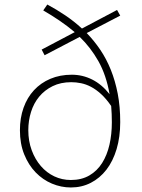

<svg xmlns="http://www.w3.org/2000/svg" viewBox="-20 -815 626 848"><path d="M293 -20Q340 -20 374.5 -40Q409 -60 431 -95Q453 -130 463.5 -176Q474 -222 474 -275Q474 -312 471 -347Q449 -379 426.5 -399.5Q404 -420 382 -431.5Q360 -443 338 -447.5Q316 -452 295 -452Q248 -452 212.5 -434.5Q177 -417 153 -388Q129 -359 117 -320.5Q105 -282 105 -240Q105 -192 120 -151.5Q135 -111 160.5 -81.5Q186 -52 220 -36Q254 -20 293 -20ZM363 -669Q396 -635 423 -595Q450 -555 469.5 -506.5Q489 -458 500 -401Q511 -344 511 -276Q511 -210 495 -156.5Q479 -103 450 -65.5Q421 -28 381 -7.5Q341 13 293 13Q250 13 209.5 -4Q169 -21 137.5 -53.5Q106 -86 87 -133Q68 -180 68 -240Q68 -294 84 -339Q100 -384 130 -416.5Q160 -449 202.5 -467Q245 -485 297 -485Q345 -485 387.5 -463.5Q430 -442 464 -399Q449 -484 414.5 -545Q380 -606 332 -652L177 -571L164 -596L310 -673Q278 -700 243.5 -723.5Q209 -747 171 -769L189 -795Q230 -773 268.5 -747Q307 -721 342 -689L497 -771L511 -746Z"/></svg>

Font: SpoqaHanSans
Style: Thin
Weight: 250
Designer: [Spoqa Han Sans] Dong-huui Kim \uAE40 \uB3D9 \uD718   [Noto Sans] Ryoko NISHIZUKA \u897F \u585A \u6DBC \u5B50  (kana & i
Foundry: Spoqa (http://bi.spoqa.com)
Version: Version 1.004;PS 1.004;hotconv 1.0.82;makeotf.lib2.5.63406